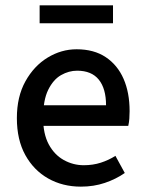

<svg xmlns="http://www.w3.org/2000/svg" viewBox="-20 -685 541 717"><path d="M282 12Q214 12 160 -18.5Q106 -49 74.5 -106Q43 -163 43 -244Q43 -324 75 -381.5Q107 -439 158 -470Q209 -501 266 -501Q331 -501 375 -471.5Q419 -442 441.5 -390.5Q464 -339 464 -270Q464 -256 463 -242Q462 -228 459 -215H115V-292H376Q376 -354 349 -387.5Q322 -421 268 -421Q237 -421 208 -404.5Q179 -388 160 -349.5Q141 -311 141 -245Q141 -185 162 -146Q183 -107 218 -87.5Q253 -68 293 -68Q327 -68 356.5 -77.5Q386 -87 411 -103L446 -39Q413 -16 371.5 -2Q330 12 282 12ZM128 -598V-665H402V-598Z"/></svg>

Font: Source Sans 3 Medium
Style: Regular
Weight: 500
Designer: Paul D. Hunt
Foundry: Adobe
Version: Version 3.052;hotconv 1.1.0;makeotfexe 2.6.0